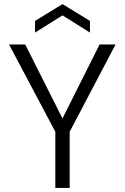

<svg xmlns="http://www.w3.org/2000/svg" viewBox="-20 -917 608 937"><path d="M250 0V-274L24 -700H103L292 -325H278L466 -700H544L320 -274V0ZM151 -758V-815L285 -897L419 -815V-758L285 -842Z"/></svg>

Font: DM Sans 12pt Light
Style: Regular
Weight: 300
Version: Version 4.004;gftools[0.9.30]